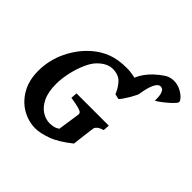

<svg xmlns="http://www.w3.org/2000/svg" viewBox="-197 -956 1152 1152"><g transform="rotate(45 379.0 -380.5)"><path d="M559.6 -308.6 556.6 -268.1Q530.3 -260.3 518.6 -249.8Q506.8 -239.3 505.4 -228Q502.9 -210.9 499.3 -181.6Q495.6 -152.3 492.4 -125Q489.3 -97.7 487.8 -85Q414.1 -25.9 356.7 -5.4Q299.3 15.1 259.8 15.1Q198.7 15.1 145.5 -16.1Q92.3 -47.4 59.8 -105Q27.3 -162.6 27.3 -240.7Q27.3 -334 67.4 -416.3Q107.4 -498.5 171.4 -553.2Q213.4 -589.4 265.4 -609.6Q317.4 -629.9 392.1 -629.9Q407.7 -629.9 426.3 -627.7Q444.8 -625.5 464.4 -620.6Q475.6 -647.5 492.4 -670.7Q509.3 -693.8 530.3 -713.9Q557.1 -738.8 584.5 -757.3Q611.8 -775.9 645.5 -775.9Q675.8 -775.9 701.9 -762.7Q728 -749.5 743.7 -732.9Q759.3 -716.3 757.8 -706.1Q756.8 -698.2 739 -680.4Q721.2 -662.6 696.5 -642.8Q671.9 -623 649.4 -609.4Q649.4 -648.4 643.8 -666.5Q638.2 -684.6 630.1 -689.9Q622.1 -695.3 613.8 -695.3Q592.8 -695.3 577.9 -663.3Q563 -631.3 554.7 -578.6Q555.7 -573.2 547.9 -556.9Q540 -540.5 528.3 -520.5Q516.6 -500.5 505.1 -484.1Q493.7 -467.8 487.3 -462.4Q479 -464.4 470.7 -466.3Q462.4 -468.3 454.1 -470.2Q439.9 -507.8 412.8 -537.4Q385.7 -566.9 335.4 -566.9Q313 -566.9 289.6 -555.7Q266.1 -544.4 242.2 -520Q219.2 -496.6 200.2 -452.9Q181.2 -409.2 169.9 -358.2Q158.7 -307.1 158.7 -261.7Q158.7 -192.4 180.2 -149.4Q201.7 -106.4 233.6 -86.9Q265.6 -67.4 297.9 -67.4Q311 -67.4 328.4 -70.6Q345.7 -73.7 362.8 -85.9L383.8 -228Q384.8 -234.9 379.9 -241.2Q375 -247.6 353.5 -254.2Q332 -260.7 282.7 -268.1L285.6 -308.6Z"/></g></svg>

Font: Gentium Book Plus
Style: Bold Italic
Weight: 700
Italic angle: -8°
Designer: Victor Gaultney, Annie Olsen, Iska Routamaa, Becca Hirsbrunner
Foundry: SIL International
Version: Version 6.101